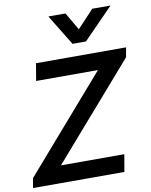

<svg xmlns="http://www.w3.org/2000/svg" viewBox="-117 -1025 865 1098"><g transform="rotate(-10 316.0 -475.5)"><path d="M-6 -56 467 -600H108L125 -700H648L638 -644L164 -100H532L515 0H-16ZM241 -951H340L400 -849L496 -951H602L428 -773H350Z"/></g></svg>

Font: Bai Jamjuree SemiBold
Style: Italic
Weight: 600
Italic angle: -10°
Version: Version 1.000; ttfautohint (v1.6)